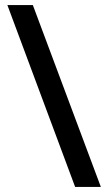

<svg xmlns="http://www.w3.org/2000/svg" viewBox="-20 -734 424 754"><path d="M109 -714 376 0H275L9 -714Z"/></svg>

Font: Noto Sans Medium
Style: Regular
Weight: 500
Designer: Monotype Design Team
Foundry: Monotype Imaging Inc.
Version: Version 2.007